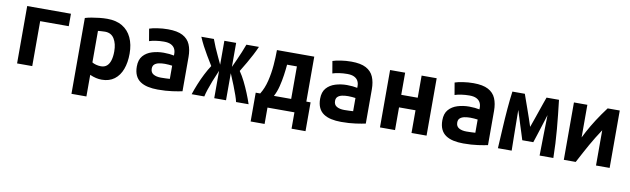

<svg xmlns="http://www.w3.org/2000/svg" viewBox="-44 -1044 5687 1733"><g transform="rotate(10 2800.0 -177.5)"><path d="M100 0V-526H501V-412H239V0Z M631 185V-510Q656 -518 690 -524Q724 -530 761 -534Q798 -538 833 -538Q915 -538 971 -504.5Q1027 -471 1056 -409Q1085 -347 1085 -263Q1085 -182 1062 -120Q1039 -58 992.5 -23Q946 12 877 12Q851 12 824.5 6Q798 0 768 -13V185ZM849 -106Q882 -106 903 -124Q924 -142 934.5 -176.5Q945 -211 945 -259Q945 -330 917 -375Q889 -420 832 -420Q816 -420 798 -418.5Q780 -417 768 -416V-127Q782 -118 804.5 -112Q827 -106 849 -106Z M1391 12Q1341 12 1300 3Q1259 -6 1229.5 -26Q1200 -46 1184.5 -79.5Q1169 -113 1169 -161Q1169 -223 1200 -258.5Q1231 -294 1281 -309.5Q1331 -325 1387 -325Q1415 -325 1439 -322.5Q1463 -320 1482 -316V-333Q1482 -359 1471 -379.5Q1460 -400 1436 -412Q1412 -424 1372 -424Q1333 -424 1297 -418.5Q1261 -413 1238 -405L1219 -516Q1244 -525 1291.5 -532.5Q1339 -540 1389 -540Q1475 -540 1524 -514Q1573 -488 1593.5 -440Q1614 -392 1614 -326V-12Q1584 -5 1524.5 3.5Q1465 12 1391 12ZM1401 -99Q1423 -99 1444.5 -100Q1466 -101 1482 -102V-223Q1469 -225 1450 -226.5Q1431 -228 1415 -228Q1386 -228 1361 -223Q1336 -218 1320.5 -204.5Q1305 -191 1305 -165Q1305 -130 1331.5 -114.5Q1358 -99 1401 -99Z M1700 0Q1715 -46 1735.5 -96.5Q1756 -147 1780.5 -195Q1805 -243 1830 -281Q1800 -330 1776.5 -369.5Q1753 -409 1733.5 -446.5Q1714 -484 1696 -526H1811Q1823 -492 1840 -452.5Q1857 -413 1875 -375Q1893 -337 1907 -307V-526H2015V-306Q2029 -336 2046.5 -374.5Q2064 -413 2080.5 -453Q2097 -493 2109 -526H2224Q2206 -485 2186 -447Q2166 -409 2143 -369Q2120 -329 2091 -282Q2118 -243 2141.5 -195.5Q2165 -148 2185.5 -98Q2206 -48 2222 0H2107Q2102 -24 2089.5 -59.5Q2077 -95 2058.5 -142.5Q2040 -190 2015 -248V0H1907V-251Q1882 -194 1864 -147.5Q1846 -101 1834 -64.5Q1822 -28 1816 0Z M2267 150V-114H2308Q2342 -168 2359.5 -240Q2377 -312 2383 -387Q2389 -462 2389 -526H2731V-114H2770V150H2642V0H2395V150ZM2434 -114H2592V-412H2502Q2498 -366 2490.5 -313.5Q2483 -261 2470 -209Q2457 -157 2434 -114Z M3071 12Q3021 12 2980 3Q2939 -6 2909.5 -26Q2880 -46 2864.5 -79.5Q2849 -113 2849 -161Q2849 -223 2880 -258.5Q2911 -294 2961 -309.5Q3011 -325 3067 -325Q3095 -325 3119 -322.5Q3143 -320 3162 -316V-333Q3162 -359 3151 -379.5Q3140 -400 3116 -412Q3092 -424 3052 -424Q3013 -424 2977 -418.5Q2941 -413 2918 -405L2899 -516Q2924 -525 2971.5 -532.5Q3019 -540 3069 -540Q3155 -540 3204 -514Q3253 -488 3273.5 -440Q3294 -392 3294 -326V-12Q3264 -5 3204.5 3.5Q3145 12 3071 12ZM3081 -99Q3103 -99 3124.5 -100Q3146 -101 3162 -102V-223Q3149 -225 3130 -226.5Q3111 -228 3095 -228Q3066 -228 3041 -223Q3016 -218 3000.5 -204.5Q2985 -191 2985 -165Q2985 -130 3011.5 -114.5Q3038 -99 3081 -99Z M3426 0V-526H3564V-323H3715V-526H3853V0H3715V-208H3564V0Z M4191 12Q4141 12 4100 3Q4059 -6 4029.5 -26Q4000 -46 3984.5 -79.5Q3969 -113 3969 -161Q3969 -223 4000 -258.5Q4031 -294 4081 -309.5Q4131 -325 4187 -325Q4215 -325 4239 -322.5Q4263 -320 4282 -316V-333Q4282 -359 4271 -379.5Q4260 -400 4236 -412Q4212 -424 4172 -424Q4133 -424 4097 -418.5Q4061 -413 4038 -405L4019 -516Q4044 -525 4091.5 -532.5Q4139 -540 4189 -540Q4275 -540 4324 -514Q4373 -488 4393.5 -440Q4414 -392 4414 -326V-12Q4384 -5 4324.5 3.5Q4265 12 4191 12ZM4201 -99Q4223 -99 4244.5 -100Q4266 -101 4282 -102V-223Q4269 -225 4250 -226.5Q4231 -228 4215 -228Q4186 -228 4161 -223Q4136 -218 4120.5 -204.5Q4105 -191 4105 -165Q4105 -130 4131.5 -114.5Q4158 -99 4201 -99Z M4507 0Q4512 -86 4517 -180Q4522 -274 4529.5 -363.5Q4537 -453 4547 -526H4661Q4669 -502 4681 -469Q4693 -436 4706.5 -397Q4720 -358 4734 -318Q4748 -278 4760 -240Q4773 -276 4787 -316.5Q4801 -357 4814.5 -396Q4828 -435 4839.5 -468.5Q4851 -502 4860 -526H4974Q4982 -457 4989 -391.5Q4996 -326 5001.5 -262Q5007 -198 5010.5 -133Q5014 -68 5015 0H4889Q4890 -47 4890.5 -93.5Q4891 -140 4892 -186.5Q4893 -233 4894 -279.5Q4895 -326 4896 -372Q4886 -339 4875.5 -306Q4865 -273 4854.5 -240Q4844 -207 4833.5 -174.5Q4823 -142 4812 -109H4711Q4701 -142 4690.5 -174.5Q4680 -207 4669.5 -240Q4659 -273 4649 -306Q4639 -339 4628 -372Q4629 -310 4629.5 -248Q4630 -186 4631 -124Q4632 -62 4633 0Z M5111 0V-526H5234V-227Q5248 -256 5263.5 -284.5Q5279 -313 5296 -342Q5313 -371 5332.5 -401Q5352 -431 5373.5 -462Q5395 -493 5420 -526H5531V0H5406V-323Q5380 -284 5357 -246.5Q5334 -209 5312.5 -171Q5291 -133 5268.5 -91Q5246 -49 5220 0Z"/></g></svg>

Font: Ubuntu Sans Mono
Style: Bold
Weight: 700
Monospace: yes
Designer: Dalton Maag Ltd
Foundry: Dalton Maag Ltd
Version: Version 1.006